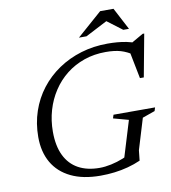

<svg xmlns="http://www.w3.org/2000/svg" viewBox="-93 -938 918 1028"><g transform="rotate(-10 366.0 -424.0)"><path d="M373 -32Q402.5 -32 436.2 -39.2Q470 -46.5 501.8 -59.2Q533.5 -72 555 -88.5L501.5 -28.5L571.5 -258L489 -280.5L495 -299.5H721L715 -280.5L647 -256.5L596 -88.5L590 -33Q557.5 -18.5 521 -8.8Q484.5 1 446.5 5.5Q408.5 10 371 10Q276 10 210.5 -21.8Q145 -53.5 111.2 -112Q77.5 -170.5 77.5 -251Q77.5 -325.5 99.8 -391Q122 -456.5 163 -509.5Q204 -562.5 260.5 -600.8Q317 -639 385 -659.5Q453 -680 529.5 -680Q555.5 -680 581 -678Q606.5 -676 631.5 -671Q656.5 -666 681 -656.5L651.5 -657.5L724 -699H732.5L689.5 -468H668.5L639.5 -615L664 -593Q626.5 -618 593 -627.8Q559.5 -637.5 512 -637.5Q449 -637.5 394.8 -618.8Q340.5 -600 297 -565.8Q253.5 -531.5 222.8 -484.8Q192 -438 175.8 -382.5Q159.5 -327 159.5 -265.5Q159.5 -188.5 184.8 -136.5Q210 -84.5 257.8 -58.2Q305.5 -32 373 -32ZM384.5 -738 521 -858H593.5L656.5 -738H625.5L539.5 -803H551L425.5 -738Z"/></g></svg>

Font: Newsreader Text
Style: Italic
Weight: 400
Italic angle: -17°
Designer: Hugues Gentile
Foundry: Production Type
Version: Version 1.001